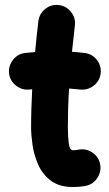

<svg xmlns="http://www.w3.org/2000/svg" viewBox="-20 -688 438 775"><path d="M386.2 -391.1Q382.3 -360.8 357.9 -342Q333.5 -323.2 303.2 -326.7Q281.7 -329.1 258.8 -330.6Q256.3 -291.5 255.1 -252.2Q253.9 -212.9 253.9 -173.3Q253.9 -137.7 257.6 -109.6Q261.2 -81.5 274.9 -81.5Q284.2 -81.5 297.9 -84Q328.1 -89.4 353.5 -71.8Q378.9 -54.2 384.3 -24.4Q389.6 5.4 372.3 31.2Q355 57.1 324.7 62.5Q311.5 64.9 299.1 65.9Q286.6 66.9 274.9 66.9Q219.2 66.9 185.3 41.3Q151.4 15.6 134.3 -23.2Q117.2 -62 111.3 -102.8Q105.5 -143.6 105.5 -173.3Q105.5 -212.4 106.7 -251Q107.9 -289.6 109.9 -327.6Q105 -327.1 99.6 -326.7Q69.3 -323.2 44.9 -342.3Q20.5 -361.3 16.6 -391.1Q13.2 -421.4 32.2 -446Q51.3 -470.7 81.1 -474.1Q101.1 -476.6 121.6 -478Q124.5 -509.3 127.9 -540.5Q131.3 -571.8 134.8 -602.5Q138.7 -632.8 162.8 -652.1Q187 -671.4 217.3 -667.5Q247.6 -664.1 266.8 -639.6Q286.1 -615.2 282.2 -585Q279.3 -558.1 276.4 -531.7Q273.4 -505.4 270.5 -479Q297.4 -477.1 322.3 -474.1Q352.5 -470.2 371.3 -445.8Q390.1 -421.4 386.2 -391.1Z"/></svg>

Font: Mikhak-FD ExtraBold
Style: Regular
Weight: 800
Designer: Amin Abedi
Version: Version 3.2